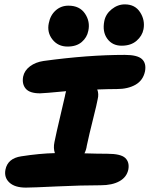

<svg xmlns="http://www.w3.org/2000/svg" viewBox="-20 -896 685 878"><path d="M457 -799.8Q463.4 -832 491 -854Q518.6 -876 550.8 -876Q597.7 -876 620.8 -839.8Q644 -803.7 636.2 -762.2Q630.4 -731.9 604.5 -709.5Q578.6 -687 536.1 -687Q493.7 -687 470.5 -719Q447.3 -751 457 -799.8ZM289.1 -683.1Q245.1 -683.1 219.7 -715.6Q194.3 -748 203.1 -790Q210 -826.2 234.4 -848.1Q258.8 -870.1 293 -870.1Q344.2 -870.1 368.7 -833.7Q393.1 -797.4 383.8 -754.9Q377.9 -724.6 353.8 -703.9Q329.6 -683.1 289.1 -683.1ZM98.1 -38.1Q47.9 -38.1 22.9 -61.3Q-2 -84.5 4.9 -120.1Q15.1 -171.9 77.1 -181.2Q161.6 -194.3 231 -195.8Q223.1 -218.3 229 -246.1Q237.8 -290 255.6 -364.7Q273.4 -439.5 276.9 -456.1Q277.8 -463.4 282.2 -479Q178.7 -469.2 163.1 -469.2Q115.7 -469.2 97.7 -490.5Q79.6 -511.7 85.9 -545.9Q91.8 -573.7 117.2 -592.8Q142.6 -611.8 179.2 -617.2Q382.3 -645 550.8 -645Q607.9 -645 628.9 -626Q649.9 -606.9 643.1 -569.8Q634.3 -528.3 599.6 -508.5Q564.9 -488.8 514.2 -488.8Q478.5 -488.8 424.8 -486.8Q432.6 -466.3 426.8 -442.9Q423.8 -424.3 405.8 -352.5Q387.7 -280.8 377 -230Q374.5 -210.9 366.2 -194.8Q427.7 -192.9 470.2 -192.9Q532.2 -192.9 552.5 -173.8Q572.8 -154.8 566.9 -121.1Q559.6 -85.9 526.4 -67.4Q493.2 -48.8 439.9 -48.8Q353 -48.8 240 -43.5Q127 -38.1 98.1 -38.1Z"/></svg>

Font: Shantell Sans Irregular
Style: Bold Italic
Weight: 700
Italic angle: -11.31°
Designer: Stephen Nixon, Anya Danilova, Shantell Martin
Foundry: Arrow Type
Version: Version 1.006;[9816181b4]